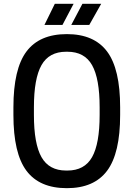

<svg xmlns="http://www.w3.org/2000/svg" viewBox="-20 -970 697 1002"><path d="M364 -950 306 -840H212L266 -950ZM508 -950 446 -840H352L410 -950ZM50 -370V-410Q50 -610 118 -701Q186 -792 329 -792Q471 -792 539 -701Q607 -610 607 -410V-370Q607 -170 539 -79Q471 12 329 12Q186 12 118 -79Q50 -170 50 -370ZM332 -80Q421 -80 460.5 -150Q500 -220 500 -370V-410Q500 -560 460.5 -630Q421 -700 332 -700H325Q236 -700 196.5 -630Q157 -560 157 -410V-370Q157 -220 196.5 -150Q236 -80 325 -80Z"/></svg>

Font: Coupeur_Texte
Style: Regular
Weight: 400
Designer: Léa Rolland
Version: Version 1.000;PS 001.000;hotconv 1.0.88;makeotf.lib2.5.64775